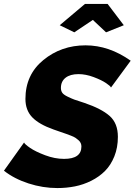

<svg xmlns="http://www.w3.org/2000/svg" viewBox="-47 -946 683 974"><path d="M256 -818 384 -926H499L581 -818L491 -782L424 -845L330 -782ZM-27 -80 75 -223Q79 -214 106 -195.5Q133 -177 182 -158.5Q231 -140 278 -140Q366 -140 366 -203Q366 -212 362.5 -220Q359 -228 351 -235Q343 -242 335.5 -247Q328 -252 312.5 -258Q297 -264 287 -267.5Q277 -271 256.5 -278Q236 -285 225 -289Q151 -315 116.5 -351Q82 -387 82 -444Q82 -567 173 -641.5Q264 -716 387 -716Q506 -716 616 -638L516 -502Q514 -509 491 -524.5Q468 -540 428 -555Q388 -570 351 -570Q309 -570 285.5 -551.5Q262 -533 262 -500Q262 -486 268.5 -476Q275 -466 295.5 -456Q316 -446 329.5 -441Q343 -436 381 -424Q467 -395 509 -358Q551 -321 551 -252Q551 -197 533 -152.5Q515 -108 485.5 -78.5Q456 -49 416 -29Q376 -9 333 -0.5Q290 8 244 8Q170 8 97.5 -15.5Q25 -39 -27 -80Z"/></svg>

Font: Raleway-v4020 ExtraBold
Style: Italic
Weight: 800
Italic angle: -12°
Designer: Matt McInerney, Pablo Impallari, Rodrigo Fuenzalida
Foundry: Matt McInerney, Pablo Impallari, Rodrigo Fuenzalida
Version: Version 4.020;PS 004.020;hotconv 1.0.88;makeotf.lib2.5.64775